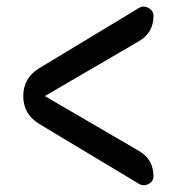

<svg xmlns="http://www.w3.org/2000/svg" viewBox="-20 -588 540 576"><path d="M96.7 -216.8Q49.8 -246.1 49.8 -299.8Q49.8 -353.5 96.7 -382.8L397.5 -564.5Q411.1 -572.3 425.8 -564Q440.4 -555.7 440.4 -540Q440.4 -490.2 397.5 -464.8L116.2 -300.8Q115.2 -300.8 115.2 -299.8Q115.2 -298.8 116.2 -298.8L397.5 -134.8Q440.4 -109.4 440.4 -59.6Q440.4 -43.9 425.8 -36.1Q411.1 -28.3 397.5 -36.1Z"/></svg>

Font: Rounded Mgen+ 2m medium
Style: Regular
Weight: 500
Designer: [Source Han Sans]
Ryoko NISHIZUKA  (kana & ideographs); Paul D. Hunt (Latin, Greek & Cyrillic); Wenlong ZHANG  (bopomofo
Version: Version 1.059.20150602